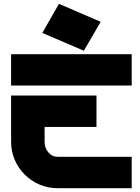

<svg xmlns="http://www.w3.org/2000/svg" viewBox="-20 -983 730 1003"><path d="M484 -484V-320H213V-242Q213 -210 232.5 -187Q252 -164 280 -164H668V0H280Q230 0 186 -19Q142 -38 109 -71Q76 -104 57 -148Q38 -192 38 -242V-484ZM38 -536V-700H668V-536ZM288 -963 506 -869 418 -718 201 -811Z"/></svg>

Font: Aoudax Cyrillic
Style: Regular
Weight: 400
Designer: William Zhang
Foundry: William Zhang
Version: Version 1.00 June 4, 2021, initial release